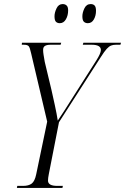

<svg xmlns="http://www.w3.org/2000/svg" viewBox="-20 -924 615 944"><path d="M63 0 65 -10H93Q121 -10 136 -21.5Q151 -33 158 -67L212 -326L133 -662Q127 -690 121 -697Q115 -704 97 -704H87L88 -714H281L278 -704H229Q211 -704 201.5 -698.5Q192 -693 192 -679Q192 -668 194 -655.5Q196 -643 200 -620L233 -482Q240 -451 249.5 -407.5Q259 -364 264 -331Q278 -352 294.5 -377Q311 -402 332 -436L453 -626Q476 -662 476 -678Q476 -704 431 -704H387L390 -714H575L572 -704H550Q536 -704 526 -700Q516 -696 504.5 -683.5Q493 -671 476 -644L270 -323L220 -68Q216 -48 216 -36Q216 -10 262 -10H289L287 0ZM412 -810Q400 -810 392.5 -817Q385 -824 385 -844Q385 -862 395 -883Q405 -904 426 -904Q438 -904 445 -897Q452 -890 452 -871Q452 -847 441.5 -828.5Q431 -810 412 -810ZM274 -810Q262 -810 255 -817Q248 -824 248 -844Q248 -862 258 -883Q268 -904 288 -904Q300 -904 307.5 -897Q315 -890 315 -873Q315 -848 304 -829Q293 -810 274 -810Z"/></svg>

Font: Noto Serif Display ExtraCondensed Light
Style: Italic
Weight: 300
Width: 2
Italic angle: -12°
Designer: Monotype Design Team
Foundry: Monotype Imaging Inc.
Version: Version 2.009